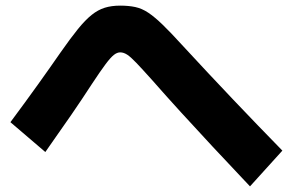

<svg xmlns="http://www.w3.org/2000/svg" viewBox="-20 -677 1040 682"><path d="M868 -15Q794 -93 734.5 -157Q675 -221 622.5 -278.5Q570 -336 520 -393Q485 -432 464.5 -453.5Q444 -475 431.5 -483Q419 -491 407 -491Q396 -491 384.5 -482Q373 -473 355 -449Q337 -425 306 -378Q273 -327 233.5 -269.5Q194 -212 141 -137L17 -243Q72 -317 116 -378.5Q160 -440 196 -492Q231 -542 257 -574Q283 -606 305.5 -624Q328 -642 352 -649.5Q376 -657 407 -657Q437 -657 460.5 -652Q484 -647 506.5 -632Q529 -617 557.5 -589.5Q586 -562 626 -518Q722 -414 809 -322.5Q896 -231 983 -142Z"/></svg>

Font: M PLUS 1 ExtraBold
Style: Regular
Weight: 800
Designer: Coji Morishita
Foundry: UNDERFOREST DESIGN
Version: Version 1.001